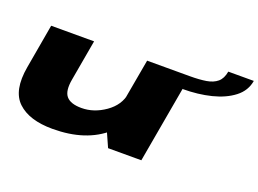

<svg xmlns="http://www.w3.org/2000/svg" viewBox="-104 -933 1581 1177"><g transform="rotate(20 687.0 -344.0)"><path d="M675.5 0H892.5L996 -586H717L630.5 -101ZM371 -586H91L40.5 -297.5Q12 -136.5 87 -65.5Q162 5.5 314 5.5Q533 5.5 661.2 -108.8Q789.5 -223 800 -283.5L678 -357.5Q665 -278.5 591.5 -227Q518 -175.5 437 -175.5Q366 -175.5 338 -208.5Q310 -241.5 324 -319.5ZM995 -586 980.5 -497Q1080.5 -497 1165.8 -518.2Q1251 -539.5 1307 -582.8Q1363 -626 1374 -693H1207.5Q1199.5 -646 1172.5 -623.2Q1145.5 -600.5 1101.5 -593.2Q1057.5 -586 995 -586Z"/></g></svg>

Font: Anybody ExtraExpanded Black
Style: Italic
Weight: 900
Width: 8
Italic angle: -10°
Version: Version 1.113;gftools[0.9.25]